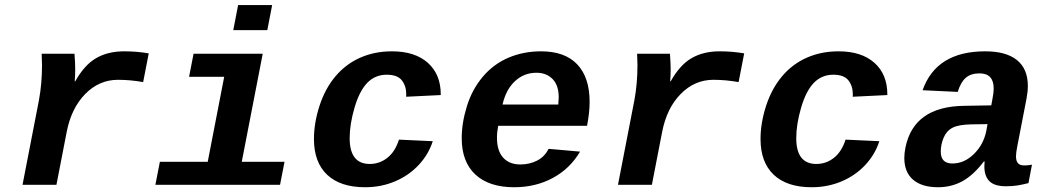

<svg xmlns="http://www.w3.org/2000/svg" viewBox="-20 -745 4241 774"><path d="M557.1 -414.1Q504.9 -423.3 455.6 -423.3Q379.9 -423.3 323.7 -366.2Q267.6 -309.1 249 -213.9L207.5 0H70.8L137.2 -342.3Q149.4 -408.7 149.4 -483.4L147.9 -528.3H280.3Q283.2 -490.2 283.2 -466.3Q283.2 -439.5 281.2 -417H283.2Q320.3 -483.4 367.7 -510.7Q415 -538.1 480.5 -538.1Q532.2 -538.1 579.6 -529.8Z M954.6 -92.8H1127L1108.9 0H606.4L624.5 -92.8H817.4L883.8 -435.5H742.2L760.3 -528.3H1039.1ZM920.4 -623.5 939.9 -724.6H1077.1L1057.6 -623.5Z M1451.7 9.8Q1352.1 9.8 1298.8 -40.5Q1245.6 -90.8 1245.6 -184.6Q1245.6 -249.5 1268.1 -318.6Q1290.5 -387.7 1332.3 -437.3Q1374 -486.8 1432.1 -512.5Q1490.2 -538.1 1560.1 -538.1Q1652.8 -538.1 1704.8 -491.7Q1756.8 -445.3 1756.8 -364.3V-361.8L1617.2 -355L1617.7 -364.3Q1617.7 -398.4 1599.9 -421.1Q1582 -443.8 1539.1 -443.8Q1492.2 -443.8 1460.4 -410.9Q1428.7 -377.9 1409.2 -311Q1389.6 -244.1 1389.6 -188Q1389.6 -84 1470.7 -84Q1509.8 -84 1541.3 -108.6Q1572.8 -133.3 1588.4 -182.1L1724.6 -175.8Q1707.5 -122.6 1668 -80.1Q1628.4 -37.6 1572.5 -13.9Q1516.6 9.8 1451.7 9.8Z M2052.7 9.8Q1951.7 9.8 1896.5 -41.3Q1841.3 -92.3 1841.3 -188Q1841.3 -249.5 1862.1 -316.7Q1882.8 -383.8 1925.8 -435.1Q1968.8 -486.3 2029.3 -512.2Q2089.8 -538.1 2161.1 -538.1Q2257.3 -538.1 2307.1 -485.4Q2356.9 -432.6 2356.9 -334.5Q2356.9 -291.5 2347.2 -241.7L2346.7 -237.8H1988.3Q1983.4 -213.4 1983.4 -189.5Q1983.4 -137.2 2008.3 -109.6Q2033.2 -82 2077.6 -82Q2115.2 -82 2145.8 -97.9Q2176.3 -113.8 2191.4 -145L2318.4 -133.8Q2277.8 -64.9 2208.5 -27.6Q2139.2 9.8 2052.7 9.8ZM2142.6 -451.7Q2092.3 -451.7 2055.9 -417.7Q2019.5 -383.8 2005.9 -323.7H2230.5L2232.4 -351.6Q2232.4 -401.4 2207.5 -426.5Q2182.6 -451.7 2142.6 -451.7Z M2957.5 -414.1Q2905.3 -423.3 2856 -423.3Q2780.3 -423.3 2724.1 -366.2Q2668 -309.1 2649.4 -213.9L2607.9 0H2471.2L2537.6 -342.3Q2549.8 -408.7 2549.8 -483.4L2548.3 -528.3H2680.7Q2683.6 -490.2 2683.6 -466.3Q2683.6 -439.5 2681.6 -417H2683.6Q2720.7 -483.4 2768.1 -510.7Q2815.4 -538.1 2880.9 -538.1Q2932.6 -538.1 2980 -529.8Z M3252 9.8Q3152.3 9.8 3099.1 -40.5Q3045.9 -90.8 3045.9 -184.6Q3045.9 -249.5 3068.4 -318.6Q3090.8 -387.7 3132.6 -437.3Q3174.3 -486.8 3232.4 -512.5Q3290.5 -538.1 3360.4 -538.1Q3453.1 -538.1 3505.1 -491.7Q3557.1 -445.3 3557.1 -364.3V-361.8L3417.5 -355L3418 -364.3Q3418 -398.4 3400.1 -421.1Q3382.3 -443.8 3339.4 -443.8Q3292.5 -443.8 3260.7 -410.9Q3229 -377.9 3209.5 -311Q3189.9 -244.1 3189.9 -188Q3189.9 -84 3271 -84Q3310.1 -84 3341.6 -108.6Q3373 -133.3 3388.7 -182.1L3524.9 -175.8Q3507.8 -122.6 3468.3 -80.1Q3428.7 -37.6 3372.8 -13.9Q3316.9 9.8 3252 9.8Z M3761.7 9.8Q3696.3 9.8 3660.9 -20.5Q3625.5 -50.8 3625.5 -108.4Q3625.5 -127.4 3629.9 -149.4Q3663.1 -315.9 3866.7 -318.4L3976.1 -320.3L3981 -347.2Q3985.8 -370.6 3985.8 -388.2Q3985.8 -449.2 3928.7 -449.2Q3894 -449.2 3873.5 -431.6Q3853 -414.1 3840.8 -374.5L3699.2 -381.3Q3754.4 -538.1 3951.7 -538.1Q4036.1 -538.1 4079.8 -502.7Q4123.5 -467.3 4123.5 -398.4Q4123.5 -376 4118.2 -347.7L4081.1 -156.2Q4075.7 -129.4 4075.7 -114.7Q4075.7 -96.7 4083.3 -87.4Q4090.8 -78.1 4109.4 -78.1Q4125 -78.1 4140.1 -81.1L4126 -6.8Q4113.3 -3.9 4103 -1.5Q4092.8 1 4082.8 2.4Q4072.8 3.9 4061.5 4.9Q4050.3 5.9 4035.6 5.9Q3989.3 5.9 3968.8 -14.4Q3948.2 -34.7 3948.2 -74.2L3949.2 -94.2H3946.3Q3904.3 -39.1 3859.9 -14.6Q3815.4 9.8 3761.7 9.8ZM3960.9 -244.6 3895.5 -243.7Q3844.2 -242.7 3819.8 -230Q3795.4 -217.3 3783.9 -189.7Q3772.5 -162.1 3772.5 -133.8Q3772.5 -85.9 3819.3 -85.9Q3867.2 -85.9 3906.2 -124.3Q3945.3 -162.6 3956.1 -217.8Z"/></svg>

Font: Cousine
Style: Bold Italic
Weight: 700
Italic angle: -12°
Monospace: yes
Designer: Steve Matteson
Foundry: Ascender Corporation
Version: Version 1.20